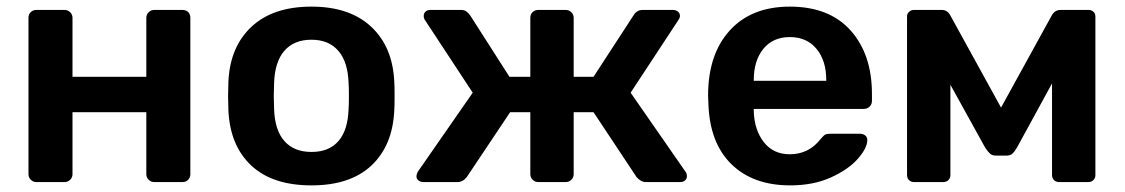

<svg xmlns="http://www.w3.org/2000/svg" viewBox="-20 -550 3398 580"><path d="M90 0Q80 0 73 -7Q66 -14 66 -24V-496Q66 -507 73 -513.5Q80 -520 90 -520H175Q185 -520 192 -513Q199 -506 199 -496V-318H422V-496Q422 -506 429 -513Q436 -520 446 -520H531Q542 -520 548.5 -513.5Q555 -507 555 -496V-24Q555 -14 548.5 -7Q542 0 531 0H446Q436 0 429 -7Q422 -14 422 -24V-211H199V-24Q199 -14 192 -7Q185 0 175 0Z M921 10Q803 10 739 -50Q675 -110 670 -216L669 -260L670 -304Q675 -409 740 -469.5Q805 -530 921 -530Q1036 -530 1101 -469.5Q1166 -409 1171 -304Q1172 -292 1172 -260Q1172 -228 1171 -216Q1166 -110 1102 -50Q1038 10 921 10ZM921 -91Q974 -91 1002.5 -124Q1031 -157 1033 -221Q1034 -231 1034 -260Q1034 -289 1033 -299Q1031 -363 1002 -396.5Q973 -430 921 -430Q868 -430 839 -396.5Q810 -363 808 -299L807 -260L808 -221Q810 -157 839 -124Q868 -91 921 -91Z M2051 -31Q2055 -26 2055 -18Q2055 -10 2049.5 -5Q2044 0 2034 0H1931Q1916 0 1903 -15L1773 -211H1713V-24Q1713 -14 1706 -7Q1699 0 1689 0H1606Q1596 0 1589 -7Q1582 -14 1582 -24V-211H1521L1390 -15Q1378 0 1362 0H1259Q1250 0 1244 -5Q1238 -10 1238 -18Q1238 -23 1242 -31L1408 -270L1264 -489Q1260 -494 1260 -502Q1260 -510 1265.5 -515Q1271 -520 1281 -520H1372Q1382 -520 1388 -516Q1394 -512 1400 -504L1519 -318H1582V-496Q1582 -507 1589 -513.5Q1596 -520 1606 -520H1689Q1699 -520 1706 -513Q1713 -506 1713 -496V-318H1773L1894 -504Q1904 -520 1921 -520H2012Q2022 -520 2028 -515Q2034 -510 2034 -502Q2034 -496 2029 -489L1885 -270Z M2367 10Q2255 10 2189.5 -54Q2124 -118 2120 -236L2119 -261Q2119 -386 2184.5 -458Q2250 -530 2366 -530Q2485 -530 2549.5 -458Q2614 -386 2614 -266V-245Q2614 -235 2607 -228Q2600 -221 2589 -221H2257V-213Q2259 -157 2287.5 -120.5Q2316 -84 2366 -84Q2423 -84 2459 -130Q2468 -141 2473 -143.5Q2478 -146 2490 -146H2578Q2587 -146 2593.5 -141Q2600 -136 2600 -127Q2600 -103 2571.5 -70.5Q2543 -38 2490 -14Q2437 10 2367 10ZM2476 -306V-308Q2476 -367 2446.5 -402.5Q2417 -438 2366 -438Q2315 -438 2286 -402.5Q2257 -367 2257 -308V-306Z M3269 -520Q3277 -520 3283 -514.5Q3289 -509 3289 -501V-21Q3289 -12 3283 -6Q3277 0 3268 0H3179Q3170 0 3164 -6Q3158 -12 3158 -21V-298L3052 -104Q3045 -92 3038.5 -86Q3032 -80 3021 -80H2988Q2977 -80 2970.5 -86Q2964 -92 2956 -104L2851 -294V-21Q2851 -12 2845 -6Q2839 0 2829 0H2741Q2732 0 2726 -6Q2720 -12 2720 -21V-501Q2720 -508 2726 -514Q2732 -520 2740 -520H2825Q2842 -520 2851 -503L3004 -225L3157 -503Q3166 -520 3184 -520Z"/></svg>

Font: Rubik AZ
Style: Regular
Weight: 500
Designer: Hubert and Fischer
Foundry: Hubert & Fischer
Version: Version 2.000